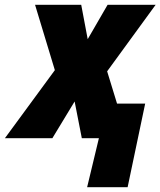

<svg xmlns="http://www.w3.org/2000/svg" viewBox="-76 -573 665 796"><path d="M285.2 203.1 334 0H263.2L233.4 -152.3L141.1 0H-55.7L151.4 -282.2L69.3 -553.2H260.7L287.6 -410.6L370.1 -553.2H569.3L368.2 -277.3L409.2 -143.6H525.9L453.1 203.1Z"/></svg>

Font: Open Sans SemiCondensed ExtraBold
Style: Italic
Weight: 800
Width: 4
Italic angle: -12°
Designer: Monotype Design Team
Foundry: Monotype Imaging Inc.
Version: Version 3.003